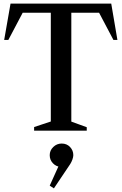

<svg xmlns="http://www.w3.org/2000/svg" viewBox="-20 -720 671 1058"><path d="M168 0V-20L274 -55L260 -35V-665L275 -650H91L112 -663L26 -500H3L38 -700H593L627 -500H605L519 -663L540 -650H358L373 -671V-35L359 -55L458 -19V0ZM277 318 254 303 315 168V200Q289 198 271.5 179.5Q254 161 254 135Q254 109 273.5 90Q293 71 320 71Q348 71 366 90Q384 109 384 135Q384 145 379 159Q374 173 367 184Z"/></svg>

Font: Wittgenstein Medium
Style: Regular
Weight: 500
Designer: Jörg Drees
Foundry: Jörg Drees
Version: Version 1.500